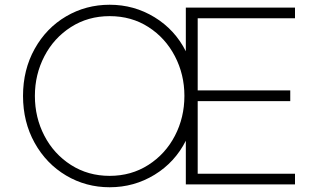

<svg xmlns="http://www.w3.org/2000/svg" viewBox="-20 -777 1318 809"><path d="M77 -373Q77 -483 126 -571Q175 -659 258.5 -708Q342 -757 442 -757Q545 -757 631 -704.5Q717 -652 763 -561V-745H1223V-700H813V-396H1203V-351H813V-45H1223V0H763V-184Q717 -93 631 -40.5Q545 12 442 12Q342 12 258.5 -37.5Q175 -87 126 -175Q77 -263 77 -373ZM442 -36Q533 -36 605 -82Q677 -128 717 -205Q757 -282 757 -373Q757 -463 717 -540Q677 -617 605.5 -663Q534 -709 442 -709Q351 -709 279 -663Q207 -617 167 -540Q127 -463 127 -373Q127 -282 167 -205Q207 -128 279 -82Q351 -36 442 -36Z"/></svg>

Font: Eudoxus Sans ExtraLight
Style: Regular
Weight: 200
Designer: Stijn de Vries
Foundry: tokotype
Version: Version 2.005